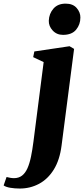

<svg xmlns="http://www.w3.org/2000/svg" viewBox="-144 -806 473 1082"><path d="M203 14Q192.5 96 159 149.8Q125.5 203.5 75.8 230Q26 256.5 -32.5 256.5Q-61.5 256.5 -86.2 252.2Q-111 248 -123.5 239L-107 191.5Q-98.5 194 -86.5 196Q-74.5 198 -65.5 198Q-38.5 198 -20 183.8Q-1.5 169.5 10.5 142.8Q22.5 116 30.5 77.8Q38.5 39.5 44.5 -8L102 -456L43 -484L49.5 -516L248 -545.5L273.5 -530.5ZM211 -609.5Q175.5 -609.5 152.8 -634.2Q130 -659 131 -689.5Q132.5 -729 157 -757.2Q181.5 -785.5 226 -785.5Q267 -785.5 288.2 -760.8Q309.5 -736 309 -707Q309 -668 285 -638.8Q261 -609.5 211 -609.5Z"/></svg>

Font: Merriweather 72pt Black
Style: Italic
Weight: 900
Italic angle: -7.8°
Version: Version 2.101